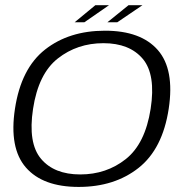

<svg xmlns="http://www.w3.org/2000/svg" viewBox="-20 -714 738 738"><path d="M282.5 4.5Q144.5 4.5 79.5 -70.2Q14.5 -145 37.5 -296Q61 -451 153.2 -523.5Q245.5 -596 383.5 -596Q521.5 -596 586.5 -521.8Q651.5 -447.5 628.5 -296Q605 -141.5 512.5 -68.5Q420 4.5 282.5 4.5ZM288.5 -43.5Q389 -43.5 463.5 -102.5Q538 -161.5 559 -295.5Q579.5 -427.5 528.8 -487.8Q478 -548 377.5 -548Q277 -548 202.2 -489.2Q127.5 -430.5 107 -295.5Q87 -164 137.5 -103.8Q188 -43.5 288.5 -43.5ZM393 -628.5 474 -694H527.5L431 -628.5ZM267 -628.5 346.5 -694H399L304.5 -628.5Z"/></svg>

Font: Anybody ExtraExpanded Light
Style: Italic
Weight: 300
Width: 8
Italic angle: -10°
Designer: Tyler Finck
Foundry: Etcetera Type Company
Version: Version 1.010; ttfautohint (v1.8.3) -l 8 -r 50 -G 200 -x 14 